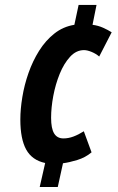

<svg xmlns="http://www.w3.org/2000/svg" viewBox="-20 -744 474 774"><path d="M140.1 9.8 162.1 -86.9Q109.4 -98.1 85.7 -140.9Q62 -183.6 62 -262.2Q62 -304.2 70.1 -353Q78.1 -401.9 95 -450Q111.8 -498 137.7 -539.3Q163.6 -580.6 199 -608.6Q234.4 -636.7 279.8 -644L296.9 -724.1H369.1L353 -644Q375.5 -641.1 395.3 -632.3Q415 -623.5 430.2 -613.8L379.9 -516.1Q367.2 -527.3 349.4 -534.7Q331.5 -542 318.8 -542Q287.1 -542 262.5 -515.1Q237.8 -488.3 220.7 -446.3Q203.6 -404.3 194.8 -357.2Q186 -310.1 186 -269Q186 -226.1 198.2 -206.1Q210.4 -186 235.8 -186Q255.9 -186 276.1 -193.6Q296.4 -201.2 317.9 -214.8L349.1 -129.9Q324.2 -108.9 291.3 -98.9Q258.3 -88.9 233.9 -85.9L212.9 9.8Z"/></svg>

Font: Open Sans Condensed
Style: Italic
Weight: 400
Width: 3
Italic angle: -12°
Designer: Monotype Design Team
Foundry: Monotype Imaging Inc.
Version: Version 3.000